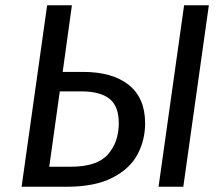

<svg xmlns="http://www.w3.org/2000/svg" viewBox="-20 -709 852 729"><path d="M531 -241Q531 -177 502 -122.5Q473 -68 406.5 -34Q340 0 234 0H62L159 -689H253L218 -436H295Q407 -436 469 -386.5Q531 -337 531 -241ZM773 -689 676 0H582L679 -689ZM431 -241Q431 -306 395.5 -334Q360 -362 290 -362H207L167 -76H249Q349 -76 390 -123Q431 -170 431 -241Z"/></svg>

Font: Fira Sans
Style: Italic
Weight: 400
Italic angle: -8°
Designer: bBox Type GmbH & Carrois Corporate GbR & Edenspiekermann AG
Foundry: bBox Type GmbH & Carrois Corporate GbR & Edenspiekermann AG
Version: Version 4.301